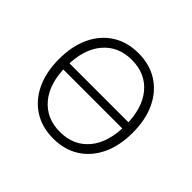

<svg xmlns="http://www.w3.org/2000/svg" viewBox="-125 -639 795 795"><g transform="rotate(45 272.0 -242.0)"><path d="M272 8Q206 8 157.5 -23Q109 -54 82.5 -110Q56 -166 56 -242Q56 -318 82.5 -374Q109 -430 157.5 -461Q206 -492 272 -492Q338 -492 386.5 -461Q435 -430 461.5 -374Q488 -318 488 -242Q488 -166 461.5 -110Q435 -54 386.5 -23Q338 8 272 8ZM272 -31Q352 -31 398.5 -86.5Q445 -142 445 -242Q445 -342 398.5 -397.5Q352 -453 272 -453Q193 -453 146 -397.5Q99 -342 99 -242Q99 -142 146 -86.5Q193 -31 272 -31ZM77 -224V-260H467V-224Z"/></g></svg>

Font: Nunito Sans 12pt ExtraLight
Style: Regular
Weight: 200
Designer: Vernon Adams
Foundry: Vernon Adams
Version: Version 3.101;gftools[0.9.27]